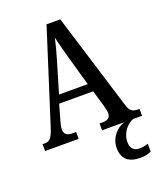

<svg xmlns="http://www.w3.org/2000/svg" viewBox="-169 -818 961 1156"><g transform="rotate(-20 311.5 -239.5)"><path d="M2 0H217V-44H192C156 -44 141 -60 141 -88C141 -105 147 -128 152 -144L179 -239H397L427 -136C432 -118 437 -97 437 -84C437 -58 421 -44 389 -44H367V0H509C461 14 413 65 413 130C413 204 456 235 530 235C549 235 580 230 598 221V170C577 177 560 180 544 180C509 180 486 162 486 120C486 57 529 14 566 0H623V-44H614C579 -44 562 -55 550 -94L359 -714H271L82 -121C62 -58 47 -44 16 -44H2ZM197 -291 255 -486C270 -536 282 -581 291 -622C299 -581 313 -534 328 -478L381 -291Z"/></g></svg>

Font: Noto Serif Sinhala Condensed Medium
Style: Regular
Weight: 500
Width: 3
Designer: Jelle Bosma - Monotype Design Team
Foundry: Monotype Imaging Inc.
Version: Version 2.007